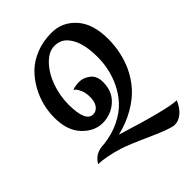

<svg xmlns="http://www.w3.org/2000/svg" viewBox="-306 -944 1401 1401"><g transform="rotate(-45 394.5 -244.0)"><path d="M247 156Q132 121 53 119Q96 46 186 46H187Q281 35 355.5 -2Q430 -39 475.5 -88.5Q521 -138 551 -200Q604 -311 604 -437Q604 -604 534 -678Q497 -717 438 -717Q379 -717 324 -660Q269 -603 238.5 -517Q208 -431 208 -341Q208 -163 285 -163Q318 -163 338.5 -191.5Q359 -220 359 -266Q359 -312 346.5 -341Q334 -370 322 -381L309 -392Q340 -404 381.5 -404Q423 -404 463 -373.5Q503 -343 503 -279Q503 -182 439.5 -125.5Q376 -69 290 -69Q204 -69 135.5 -141.5Q67 -214 67 -346Q67 -474 129 -588Q162 -648 210 -695Q258 -742 330.5 -771Q403 -800 491 -800Q601 -800 676.5 -716Q752 -632 752 -475Q752 -336 696 -216Q664 -150 616 -95.5Q568 -41 490 4.5Q412 50 313 74Q699 195 789 195Q765 252 728.5 282Q692 312 652 312Q612 312 458 242.5Q304 173 247 156Z"/></g></svg>

Font: Merienda One
Style: Regular
Weight: 400
Designer: Eduardo Rodriguez Tunni
Foundry: Eduardo Rodriguez Tunni
Version: Version 1.001